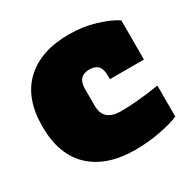

<svg xmlns="http://www.w3.org/2000/svg" viewBox="-136 -699 833 841"><g transform="rotate(-30 281.0 -278.0)"><path d="M14 -278Q14 -421 94 -495.5Q174 -570 316 -570Q385 -570 448 -551Q511 -532 546 -508V-310H374V-328Q374 -361 360 -376.5Q346 -392 316 -392Q258 -392 258 -328V-242Q258 -164 347 -164Q430 -164 540 -182V-25Q506 -10 444.5 2Q383 14 317 14Q174 14 94 -60.5Q14 -135 14 -278Z"/></g></svg>

Font: Alfa Slab One
Style: Regular
Weight: 400
Designer: JM Sole
Foundry: JM Sole
Version: Version 2.000